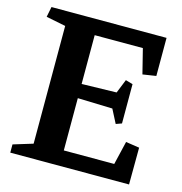

<svg xmlns="http://www.w3.org/2000/svg" viewBox="-105 -805 853 901"><g transform="rotate(15 321.0 -355.0)"><path d="M537 -189 603 -179 602 0H25V-40L120 -69V-641L25 -660L35 -710H594V-525L529 -515L499 -635H265V-398L434 -402L461 -469L496 -459V-268L468 -258L434 -324L265 -329V-75H510Z"/></g></svg>

Font: Brawler
Style: Bold
Weight: 700
Designer: Oleg Frolov, Haley Fiege
Foundry: Oleg Frolov, Haley Fiege
Version: Version 1.101; ttfautohint (v1.8.3)